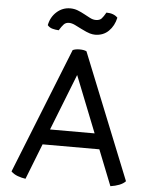

<svg xmlns="http://www.w3.org/2000/svg" viewBox="-62 -1003 844 1068"><g transform="rotate(5 359.5 -469.0)"><path d="M121 14Q99 11 77 3Q55 -5 40 -20L320 -722Q336 -729 358 -729Q383 -729 397 -722L679 -21Q666 -7 644 1.5Q622 10 595 14L516 -185H199ZM233 -271H482L357 -586ZM433 -900Q455 -900 465.5 -911.5Q476 -923 489 -946Q530 -946 552 -923Q542 -877 512 -847.5Q482 -818 436 -818Q423 -818 407 -822.5Q391 -827 359 -843Q338 -854 320 -862.5Q302 -871 287 -871Q269 -871 258 -859.5Q247 -848 233 -825Q214 -826 197.5 -830.5Q181 -835 170 -848Q179 -894 211.5 -923Q244 -952 287 -952Q309 -952 328.5 -944.5Q348 -937 368 -926Q383 -918 400 -909Q417 -900 433 -900Z"/></g></svg>

Font: Borel
Style: Regular
Weight: 400
Designer: Rosalie Wagner
Foundry: ANRT
Version: Version 1.007; ttfautohint (v1.8.4.7-5d5b)